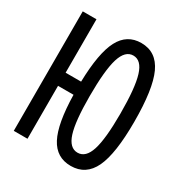

<svg xmlns="http://www.w3.org/2000/svg" viewBox="-166 -829 919 965"><g transform="rotate(30 293.0 -346.5)"><path d="M378.4 9.8Q294.9 9.8 255.4 -65.4Q215.8 -140.6 212.4 -307.1H122.6V0H43V-693.4H122.6V-383.3H212.4Q216.3 -551.3 256.1 -627.2Q295.9 -703.1 378.4 -703.1Q465.8 -703.1 505.4 -617.4Q544.9 -531.7 544.9 -341.8Q544.9 -156.7 505.4 -73.5Q465.8 9.8 378.4 9.8ZM375 -64.9Q421.9 -64.9 442.9 -130.6Q463.9 -196.3 463.9 -341.8Q463.9 -492.7 442.9 -560.5Q421.9 -628.4 375 -628.4Q328.1 -628.4 307.1 -560.5Q286.1 -492.7 286.1 -341.8Q286.1 -196.3 307.1 -130.6Q328.1 -64.9 375 -64.9Z"/></g></svg>

Font: Cascadia Code PL SemiLight
Style: Regular
Weight: 350
Monospace: yes
Designer: Aaron Bell
Foundry: Saja Typeworks
Version: Version 2404.023; ttfautohint (v1.8.4)